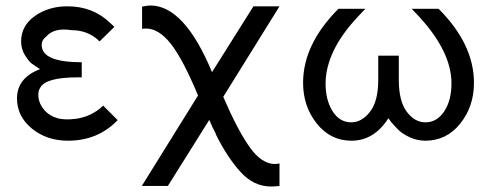

<svg xmlns="http://www.w3.org/2000/svg" viewBox="-20 -504 1792 700"><path d="M42 -145Q42 -220 126 -252Q107 -264 95.5 -272.5Q84 -281 70.5 -303.5Q57 -326 57 -353Q57 -410 107 -445.5Q157 -481 226 -481Q319 -481 382 -420L397 -406L343 -353Q342 -354 340 -355.5Q338 -357 338 -358Q298 -394 241 -394Q177 -404 149 -371Q132 -359 132 -340Q132 -277 278 -277V-222H263Q148 -222 127 -185Q118 -172 120 -151Q122 -126 141 -103.5Q160 -81 193 -72Q212 -68 236 -69Q258 -70 277.5 -75Q297 -80 310.5 -87Q324 -94 333 -100Q342 -106 348.5 -112Q355 -118 356 -119L409 -66Q337 9 228 9Q150 9 96 -35.5Q42 -80 42 -145Z M497 174 702 -156Q647 -288 603 -344Q559 -400 512 -400Q510 -400 505 -399.5Q500 -399 498 -399V-480Q520 -484 528 -484Q652 -484 753 -241L904 -481H999L794 -151Q844 -34 888.5 30Q933 94 983 94Q985 94 991.5 93Q998 92 999 92V174Q977 176 968 176Q905 176 856.5 122.5Q808 69 766 -16H767Q754 -40 743 -67Q622 127 592 174Z M1085 -202Q1085 -343 1214 -472H1312L1281 -439Q1168 -317 1167 -200Q1167 -139 1192.5 -98.5Q1218 -58 1261 -58Q1299 -58 1329 -96.5Q1359 -135 1359 -213V-301H1434V-213Q1434 -135 1463 -96.5Q1492 -58 1531 -58Q1573 -58 1599.5 -98Q1626 -138 1626 -200Q1626 -313 1512 -439L1481 -472H1579Q1708 -343 1708 -202Q1708 -116 1658 -53.5Q1608 9 1531 9Q1501 9 1474 -3.5Q1447 -16 1433 -30Q1419 -44 1407 -58L1396 -73Q1344 9 1261 9Q1185 9 1135 -53.5Q1085 -116 1085 -202Z"/></svg>

Font: Coval
Style: Light
Weight: 300
Foundry: Context Ltd
Version: Version 001.000